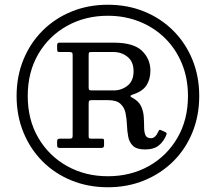

<svg xmlns="http://www.w3.org/2000/svg" viewBox="-20 -780 910 810"><path d="M435 -760Q518.5 -760 588.8 -731.2Q659 -702.5 711 -650.5Q763 -598.5 791.8 -528.2Q820.5 -458 820.5 -375Q820.5 -292 791.8 -221.5Q763 -151 710.8 -99.2Q658.5 -47.5 588.2 -18.8Q518 10 435 10Q352 10 281.5 -18.8Q211 -47.5 159.2 -99.5Q107.5 -151.5 78.8 -221.8Q50 -292 50 -375Q50 -458 78.8 -528.2Q107.5 -598.5 159.5 -650.5Q211.5 -702.5 281.8 -731.2Q352 -760 435 -760ZM435 -36.5Q531 -36.5 607.5 -79.2Q684 -122 728.5 -198.5Q773 -275 773 -375Q773 -450 747.2 -512.2Q721.5 -574.5 675.5 -619.5Q629.5 -664.5 568 -689Q506.5 -713.5 435 -713.5Q339.5 -713.5 262.8 -670.8Q186 -628 141.5 -551.8Q97 -475.5 97 -375Q97 -274.5 141.8 -198.2Q186.5 -122 263.2 -79.2Q340 -36.5 435 -36.5ZM682.5 -213Q672.5 -185.5 651.2 -167.5Q630 -149.5 592 -149.5Q557 -149.5 541.2 -164.5Q525.5 -179.5 521 -203Q516.5 -226.5 515.5 -253.2Q514.5 -280 509.5 -303.5Q504.5 -327 488 -342.2Q471.5 -357.5 435.5 -357.5H367.5Q358 -357.5 356 -354.5Q354 -351.5 354 -342V-205.5Q354 -198.5 356.2 -196.8Q358.5 -195 365.5 -195H409.5Q416 -195 417.5 -193Q419 -191 419 -184V-166.5Q419 -156 408 -156H231Q221 -156 221 -166V-184.5Q221 -195 232 -195H271.5Q281 -195 283.8 -197.2Q286.5 -199.5 286.5 -208.5V-546.5Q286.5 -556 283.8 -558.2Q281 -560.5 271.5 -560.5H232Q224.5 -560.5 222.8 -563.2Q221 -566 221 -574V-589.5Q221 -600 230 -600H460Q543 -600 578.8 -565.8Q614.5 -531.5 614.5 -482Q614.5 -445.5 597.8 -419.8Q581 -394 539.5 -381Q531 -378 530.5 -374.8Q530 -371.5 540 -366.5Q565.5 -353 575.2 -331.8Q585 -310.5 586.5 -287.2Q588 -264 588 -243.5Q588 -223 593.5 -210Q599 -197 617.5 -197Q635.5 -197 648 -225Q650 -229.5 652 -231.5Q654 -233.5 659 -231L676 -223.5Q685 -219.5 682.5 -213ZM368 -398.5H460Q492.5 -398.5 518 -418.5Q543.5 -438.5 543.5 -479.5Q543.5 -520 518 -540.2Q492.5 -560.5 460 -560.5H367.5Q357.5 -560.5 355.8 -558.8Q354 -557 354 -546.5V-412.5Q354 -403.5 356.2 -401Q358.5 -398.5 368 -398.5Z"/></svg>

Font: Besley Medium
Style: Regular
Weight: 500
Designer: Owen Earl
Foundry: indestructible type*
Version: Version 2.001; ttfautohint (v1.8.3)